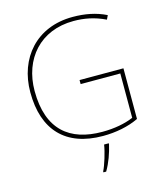

<svg xmlns="http://www.w3.org/2000/svg" viewBox="-135 -828 990 1150"><g transform="rotate(-15 360.0 -252.5)"><path d="M367 -350V-325H613V-50C561 -28 496 -15 419 -15C219 -15 90 -114 90 -356C90 -554 216 -701 423 -701C487 -701 551 -690 619 -657L631 -682C568 -713 500 -726 424 -726C199 -726 63 -566 63 -355C63 -121 186 10 417 10C496 10 575 -5 639 -36V-350ZM438 67V61H409C403 104 378 185 362 215V221H379C407 174 426 119 438 67Z"/></g></svg>

Font: Noto Sans Lao Thin
Style: Regular
Weight: 100
Designer: Monotype Design Team
Foundry: Monotype Imaging Inc.
Version: Version 2.003